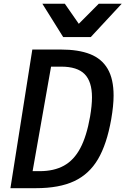

<svg xmlns="http://www.w3.org/2000/svg" viewBox="-20 -984 656 1004"><path d="M149 -725H297.5Q390.5 -725 451.2 -701Q512 -677 543 -624Q574 -571 574 -484Q574 -432.5 561.5 -360Q538.5 -230 492.5 -151.8Q446.5 -73.5 368.2 -36.8Q290 0 168 0H34.5ZM451 -374Q461 -432.5 461 -475Q461 -557.5 422.5 -596.5Q384 -635.5 300 -635.5H247L150.5 -89H187.5Q262.5 -89 314.5 -117.8Q366.5 -146.5 399.8 -209Q433 -271.5 451 -374ZM201.5 -964.5H319L392 -859.5L496.5 -964.5H616.5L454.5 -790H310.5Z"/></svg>

Font: JuliaMono Medium
Style: Italic
Weight: 500
Italic angle: -9°
Monospace: yes
Designer: cormullion
Foundry: corm
Version: Version 0.054; ttfautohint (v1.8.4)